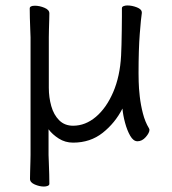

<svg xmlns="http://www.w3.org/2000/svg" viewBox="-20 -505 630 704"><path d="M92 -368Q92 -374 91 -395Q90 -416 89.5 -439.5Q89 -463 89 -474Q89 -484 108 -484Q125 -484 143 -476.5Q161 -469 161 -456Q161 -448 160.5 -431.5Q160 -415 159.5 -397.5Q159 -380 159 -368V-183Q159 -148 168 -116Q177 -84 197 -64Q217 -44 248 -44Q293 -44 331.5 -76.5Q370 -109 395 -167Q420 -225 424 -301Q425 -316 425.5 -341.5Q426 -367 426.5 -394.5Q427 -422 427 -444Q427 -466 427 -475Q427 -480 433 -482.5Q439 -485 447 -485Q464 -485 482 -478Q500 -471 500 -459V-457Q497 -439 492.5 -381Q488 -323 488 -237Q488 -229 488.5 -205.5Q489 -182 492.5 -151Q496 -120 504 -89Q512 -58 526 -35Q528 -31 528 -29Q528 -18 514.5 -2.5Q501 13 484 13Q469 13 457.5 -7Q446 -27 438.5 -55Q431 -83 429 -107Q402 -54 356.5 -18Q311 18 248 18Q219 18 195.5 3Q172 -12 158 -31V63Q158 69 159 90Q160 111 160.5 134Q161 157 161 169Q161 174 155 176.5Q149 179 141 179Q125 179 107.5 171.5Q90 164 90 151Q90 143 90.5 124.5Q91 106 91.5 88Q92 70 92 63Z"/></svg>

Font: Moon Stars Kai HW
Style: Regular
Weight: 400
Designer: GuiWonder
Version: Version 1.101